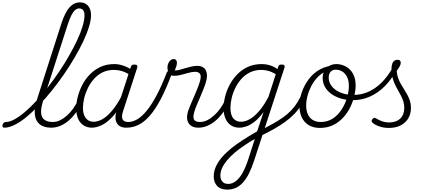

<svg xmlns="http://www.w3.org/2000/svg" viewBox="-183 -1059 3623 1618"><path d="M-147 17Q-157 17 -160.5 9.5Q-164 2 -162 -7Q-160 -16 -152 -23.5Q-144 -31 -133 -31Q-101 -31 -59.5 -54Q-18 -77 29.5 -117.5Q77 -158 126 -211.5Q175 -265 224 -328.5Q273 -392 318 -459Q363 -526 401 -593Q439 -660 468 -722Q497 -784 513 -837.5Q529 -891 529 -930Q529 -941 537 -947Q545 -953 556.5 -953Q568 -953 576 -947Q584 -941 584 -930Q584 -889 567 -833Q550 -777 519 -711.5Q488 -646 446.5 -575Q405 -504 356.5 -433.5Q308 -363 255 -297Q202 -231 147.5 -174Q93 -117 40.5 -73.5Q-12 -30 -60 -6.5Q-108 17 -147 17ZM248 17Q189 17 153.5 -10Q118 -37 111 -90.5Q104 -144 130 -225L337 -869Q367 -958 404 -998.5Q441 -1039 491 -1039Q520 -1039 541 -1025.5Q562 -1012 573 -988Q584 -964 584 -930Q584 -918 576 -911.5Q568 -905 556.5 -905Q545 -905 537 -911.5Q529 -918 529 -930Q529 -949 524 -962Q519 -975 509 -981.5Q499 -988 484 -988Q467 -988 450.5 -974.5Q434 -961 419.5 -932.5Q405 -904 389 -856L180 -209Q160 -144 163.5 -105.5Q167 -67 192.5 -49Q218 -31 262 -31Q273 -31 277.5 -23.5Q282 -16 279.5 -7Q277 2 269 9.5Q261 17 248 17Z M248 17Q237 17 232.5 9.5Q228 2 229.5 -7Q231 -16 239.5 -23.5Q248 -31 263 -31Q294 -31 323.5 -45.5Q353 -60 382 -86Q411 -112 435 -146Q459 -180 476 -217Q481 -228 489.5 -227.5Q498 -227 505 -220.5Q512 -214 509 -203Q489 -157 461.5 -117Q434 -77 400.5 -47Q367 -17 328.5 0Q290 17 248 17Z M592 17Q551 17 520.5 -3Q490 -23 474.5 -60Q459 -97 459 -146Q459 -189 471.5 -240Q484 -291 509 -340.5Q534 -390 572.5 -430Q611 -470 662.5 -494.5Q714 -519 781 -519Q819 -519 858.5 -505Q898 -491 929 -468L918 -424Q876 -451 842.5 -460.5Q809 -470 778 -470Q724 -470 682 -449.5Q640 -429 609 -394Q578 -359 557.5 -317Q537 -275 526.5 -231.5Q516 -188 516 -151Q516 -114 526.5 -88Q537 -62 557 -47.5Q577 -33 607 -33Q643 -33 683 -56.5Q723 -80 764 -129.5Q805 -179 844 -254L856 -214Q812 -125 764 -74Q716 -23 671.5 -3Q627 17 592 17ZM881 17Q852 17 832 7Q812 -3 801 -23Q790 -43 790 -70Q790 -97 801 -131L919 -494Q923 -506 929.5 -510.5Q936 -515 949 -515Q968 -515 972.5 -507.5Q977 -500 973 -488L855 -125Q838 -74 850.5 -52.5Q863 -31 897 -31Q906 -31 909.5 -23.5Q913 -16 911.5 -7Q910 2 902.5 9.5Q895 17 881 17Z M883 17Q871 17 867 9.5Q863 2 865.5 -7Q868 -16 877 -23.5Q886 -31 898 -31Q934 -31 972.5 -53Q1011 -75 1052 -124.5Q1093 -174 1136 -254Q1179 -334 1224 -452Q1226 -457 1233.5 -458.5Q1241 -460 1249.5 -457.5Q1258 -455 1262.5 -449.5Q1267 -444 1264 -435Q1217 -310 1171.5 -223.5Q1126 -137 1079.5 -84Q1033 -31 984.5 -7Q936 17 883 17Z M1488 17Q1460 17 1439.5 7.5Q1419 -2 1407 -20Q1395 -38 1393.5 -64.5Q1392 -91 1403 -126Q1411 -149 1424 -179.5Q1437 -210 1451.5 -243Q1466 -276 1479.5 -310Q1493 -344 1502 -374Q1515 -420 1502 -437Q1489 -454 1462 -454Q1437 -454 1406.5 -445.5Q1376 -437 1344 -428.5Q1312 -420 1283 -420Q1265 -420 1253 -428.5Q1241 -437 1235 -452.5Q1229 -468 1228 -489Q1228 -508 1235 -524.5Q1242 -541 1253.5 -551Q1265 -561 1281 -561Q1295 -561 1301.5 -552Q1308 -543 1308 -529Q1308 -517 1302.5 -499Q1297 -481 1289 -466Q1306 -464 1328.5 -470Q1351 -476 1376.5 -484Q1402 -492 1428.5 -498Q1455 -504 1479 -504Q1509 -504 1530 -490.5Q1551 -477 1558.5 -446Q1566 -415 1552 -366Q1544 -338 1530.5 -305Q1517 -272 1502.5 -238Q1488 -204 1475 -173.5Q1462 -143 1455 -118Q1441 -72 1452 -51.5Q1463 -31 1503 -31Q1513 -31 1517 -23.5Q1521 -16 1519 -7Q1517 2 1509.5 9.5Q1502 17 1488 17Z M1487 17Q1476 17 1471.5 9.5Q1467 2 1468.5 -7Q1470 -16 1478.5 -23.5Q1487 -31 1502 -31Q1533 -31 1562.5 -45.5Q1592 -60 1621 -86Q1650 -112 1674 -146Q1698 -180 1715 -217Q1720 -228 1728.5 -227.5Q1737 -227 1744 -220.5Q1751 -214 1748 -203Q1728 -157 1700.5 -117Q1673 -77 1639.5 -47Q1606 -17 1567.5 0Q1529 17 1487 17Z M1732 539Q1676 539 1647 508Q1618 477 1618 428Q1618 386 1636 345.5Q1654 305 1686.5 267Q1719 229 1764.5 192Q1810 155 1865 120Q1885 107 1905 95Q1925 83 1945 71Q1965 59 1984 48L2038 -115Q2001 -64 1964.5 -35Q1928 -6 1894.5 5.5Q1861 17 1835 17Q1793 17 1763 -3Q1733 -23 1717 -60Q1701 -97 1701 -146Q1701 -190 1713 -241Q1725 -292 1750.5 -341Q1776 -390 1814.5 -430.5Q1853 -471 1905 -495Q1957 -519 2023 -519Q2046 -519 2069 -514.5Q2092 -510 2114 -500.5Q2136 -491 2156 -477L2161 -496Q2165 -508 2171 -511.5Q2177 -515 2191 -515Q2209 -515 2213.5 -507.5Q2218 -500 2214 -488L1959 293Q1939 355 1916 401Q1893 447 1865.5 478Q1838 509 1804.5 524Q1771 539 1732 539ZM1740 491Q1773 491 1803.5 468Q1834 445 1859.5 400.5Q1885 356 1907 290L1964 113Q1950 120 1936 128.5Q1922 137 1908.5 145.5Q1895 154 1882 163Q1833 195 1795 227.5Q1757 260 1730 292.5Q1703 325 1688.5 357Q1674 389 1674 422Q1674 442 1681.5 457.5Q1689 473 1703.5 482Q1718 491 1740 491ZM1849 -33Q1883 -33 1922 -55Q1961 -77 2001 -123.5Q2041 -170 2079 -242L2141 -434Q2105 -455 2075.5 -462.5Q2046 -470 2019 -470Q1967 -470 1924.5 -449.5Q1882 -429 1851 -394Q1820 -359 1799.5 -317Q1779 -275 1769 -231.5Q1759 -188 1759 -151Q1759 -114 1768.5 -88Q1778 -62 1798.5 -47.5Q1819 -33 1849 -33Z M2018 84Q2009 89 2004 83.5Q1999 78 1996.5 69.5Q1994 61 1997 52.5Q2000 44 2007 41Q2064 13 2112 -13.5Q2160 -40 2200.5 -68.5Q2241 -97 2272 -130Q2303 -163 2326.5 -201.5Q2350 -240 2367 -286Q2370 -298 2380 -298.5Q2390 -299 2397.5 -292.5Q2405 -286 2401 -276Q2385 -222 2358.5 -178.5Q2332 -135 2297.5 -99Q2263 -63 2220 -32Q2177 -1 2126.5 27.5Q2076 56 2018 84Z M2513 19Q2457 19 2418.5 -4.5Q2380 -28 2360 -70.5Q2340 -113 2340 -168Q2340 -223 2360.5 -282Q2381 -341 2419.5 -392.5Q2458 -444 2516 -475.5Q2574 -507 2650 -507Q2661 -507 2662.5 -499Q2664 -491 2659.5 -483.5Q2655 -476 2647 -476Q2599 -476 2559 -456Q2519 -436 2489 -403.5Q2459 -371 2438.5 -330.5Q2418 -290 2407.5 -248.5Q2397 -207 2397 -170Q2397 -128 2411 -96.5Q2425 -65 2452.5 -48Q2480 -31 2519 -31Q2579 -31 2623 -61Q2667 -91 2697 -138Q2727 -185 2742 -237.5Q2757 -290 2757 -334Q2757 -381 2741 -412Q2725 -443 2699.5 -457.5Q2674 -472 2647 -472Q2634 -472 2628 -479Q2622 -486 2623 -495.5Q2624 -505 2630.5 -512Q2637 -519 2650 -519Q2694 -519 2731.5 -498.5Q2769 -478 2791.5 -438Q2814 -398 2814 -339Q2814 -298 2802.5 -249.5Q2791 -201 2767.5 -153.5Q2744 -106 2708 -67Q2672 -28 2623.5 -4.5Q2575 19 2513 19Z M2790 -215Q2734 -215 2687.5 -229.5Q2641 -244 2607 -269Q2573 -294 2554.5 -328.5Q2536 -363 2536 -404Q2536 -430 2545 -451Q2554 -472 2569 -487Q2584 -502 2605 -510.5Q2626 -519 2649 -519Q2661 -519 2667 -512Q2673 -505 2673 -495.5Q2673 -486 2666.5 -479Q2660 -472 2647 -472Q2619 -472 2603 -454.5Q2587 -437 2587 -405Q2587 -374 2602.5 -347.5Q2618 -321 2645.5 -301.5Q2673 -282 2711 -270.5Q2749 -259 2795 -259Q2861 -259 2920.5 -285Q2980 -311 3032 -362.5Q3084 -414 3126 -488Q3133 -499 3143 -498Q3153 -497 3158.5 -489Q3164 -481 3159 -470Q3116 -389 3059 -332Q3002 -275 2934 -245Q2866 -215 2790 -215Z M3094 19Q3049 19 3012.5 6Q2976 -7 2956 -25Q2949 -32 2948.5 -40Q2948 -48 2957 -57Q2965 -66 2972.5 -66Q2980 -66 2991 -59Q3011 -46 3038 -36.5Q3065 -27 3095 -27Q3156 -27 3190 -60Q3224 -93 3224 -151Q3224 -178 3216 -204Q3208 -230 3195.5 -253.5Q3183 -277 3169 -301.5Q3155 -326 3143 -353Q3131 -380 3123.5 -409.5Q3116 -439 3116 -473Q3116 -514 3128.5 -534.5Q3141 -555 3168 -555Q3183 -555 3188.5 -547.5Q3194 -540 3194 -530Q3194 -517 3186.5 -502.5Q3179 -488 3160 -461Q3162 -430 3171.5 -403Q3181 -376 3194.5 -352Q3208 -328 3223 -305Q3238 -282 3250.5 -258.5Q3263 -235 3271.5 -209Q3280 -183 3280 -151Q3280 -73 3229 -27Q3178 19 3094 19Z"/></svg>

Font: Playwrite CO ExtraLight
Style: Regular
Weight: 250
Version: Version 1.002